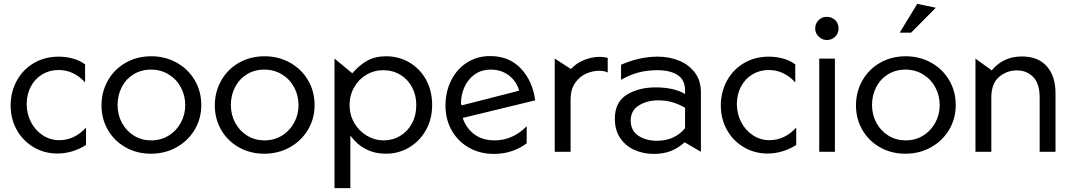

<svg xmlns="http://www.w3.org/2000/svg" viewBox="-20 -785 5540 993"><path d="M284 -492Q211 -492 154.5 -458.5Q98 -425 66.5 -367Q35 -309 35 -240Q35 -170 66.5 -113.5Q98 -57 153.5 -24Q209 9 277 9Q354 9 425 -35V-125Q365 -60 286 -60Q240 -60 201 -85.5Q162 -111 140 -154Q118 -197 118 -247Q118 -296 139 -336.5Q160 -377 198 -400Q236 -423 283 -423Q361 -423 420 -359V-452Q394 -472 357.5 -482Q321 -492 284 -492Z M1021 -242Q1021 -312 987.5 -369.5Q954 -427 894.5 -460.5Q835 -494 762 -494Q689 -494 630 -460.5Q571 -427 538 -368.5Q505 -310 505 -240Q505 -170 538 -113Q571 -56 629.5 -23Q688 10 761 10Q833 10 892.5 -23Q952 -56 986.5 -113.5Q1021 -171 1021 -242ZM938 -241Q938 -192 915 -150Q892 -108 852 -83.5Q812 -59 762 -59Q713 -59 673.5 -83Q634 -107 611 -149Q588 -191 588 -242Q588 -292 609.5 -334Q631 -376 670.5 -400.5Q710 -425 761 -425Q812 -425 852.5 -400Q893 -375 915.5 -333Q938 -291 938 -241Z M1607 -242Q1607 -312 1573.5 -369.5Q1540 -427 1480.5 -460.5Q1421 -494 1348 -494Q1275 -494 1216 -460.5Q1157 -427 1124 -368.5Q1091 -310 1091 -240Q1091 -170 1124 -113Q1157 -56 1215.5 -23Q1274 10 1347 10Q1419 10 1478.5 -23Q1538 -56 1572.5 -113.5Q1607 -171 1607 -242ZM1524 -241Q1524 -192 1501 -150Q1478 -108 1438 -83.5Q1398 -59 1348 -59Q1299 -59 1259.5 -83Q1220 -107 1197 -149Q1174 -191 1174 -242Q1174 -292 1195.5 -334Q1217 -376 1256.5 -400.5Q1296 -425 1347 -425Q1398 -425 1438.5 -400Q1479 -375 1501.5 -333Q1524 -291 1524 -241Z M1977 10Q2040 10 2094.5 -21.5Q2149 -53 2182 -110.5Q2215 -168 2215 -242Q2215 -316 2183 -373.5Q2151 -431 2096.5 -462.5Q2042 -494 1977 -494Q1921 -494 1880 -471.5Q1839 -449 1802 -406L1710 -482V188H1792V-84Q1861 10 1977 10ZM2133 -242Q2133 -188 2110.5 -146.5Q2088 -105 2049.5 -82Q2011 -59 1964 -59Q1918 -59 1877.5 -83Q1837 -107 1812.5 -149Q1788 -191 1788 -241Q1788 -292 1811.5 -333.5Q1835 -375 1875 -398.5Q1915 -422 1961 -422Q2012 -422 2051 -398Q2090 -374 2111.5 -333Q2133 -292 2133 -242Z M2539 -59Q2475 -59 2433 -90.5Q2391 -122 2373 -175L2748 -266Q2735 -365 2674.5 -430Q2614 -495 2515 -495Q2447 -495 2394.5 -461Q2342 -427 2313 -368.5Q2284 -310 2284 -239Q2284 -167 2316.5 -110Q2349 -53 2406 -21Q2463 11 2534 11Q2585 11 2628.5 -4Q2672 -19 2704 -44V-132Q2631 -59 2539 -59ZM2518 -425Q2573 -425 2612.5 -394.5Q2652 -364 2665 -316L2368 -240L2364 -249Q2364 -294 2382 -334.5Q2400 -375 2435 -400Q2470 -425 2518 -425Z M3081 -491Q3041 -491 3000.5 -474.5Q2960 -458 2933 -428L2849 -482V0H2931V-271Q2931 -321 2953.5 -354.5Q2976 -388 3010 -403.5Q3044 -419 3079 -419Q3106 -419 3123 -410V-486Q3101 -491 3081 -491Z M3378 -57Q3320 -57 3281 -83.5Q3242 -110 3242 -161Q3242 -214 3284.5 -240Q3327 -266 3383 -266Q3427 -266 3460 -255.5Q3493 -245 3523 -228V-122Q3469 -57 3378 -57ZM3382 -492Q3287 -492 3192 -450V-372Q3275 -422 3379 -422Q3446 -422 3484.5 -397Q3523 -372 3523 -318V-299Q3465 -333 3371 -333Q3283 -333 3221.5 -295Q3160 -257 3160 -171Q3160 -110 3189 -69Q3218 -28 3263.5 -8.5Q3309 11 3360 11Q3410 11 3448 -3.5Q3486 -18 3521 -49L3605 0V-308Q3605 -367 3574.5 -408.5Q3544 -450 3493 -471Q3442 -492 3382 -492Z M3957 -492Q3884 -492 3827.5 -458.5Q3771 -425 3739.5 -367Q3708 -309 3708 -240Q3708 -170 3739.5 -113.5Q3771 -57 3826.5 -24Q3882 9 3950 9Q4027 9 4098 -35V-125Q4038 -60 3959 -60Q3913 -60 3874 -85.5Q3835 -111 3813 -154Q3791 -197 3791 -247Q3791 -296 3812 -336.5Q3833 -377 3871 -400Q3909 -423 3956 -423Q4034 -423 4093 -359V-452Q4067 -472 4030.5 -482Q3994 -492 3957 -492Z M4298 -482H4217V0H4298ZM4196 -637Q4196 -614 4214 -596Q4232 -578 4256 -578Q4282 -578 4299.5 -595.5Q4317 -613 4317 -637Q4317 -664 4299.5 -681Q4282 -698 4256 -698Q4231 -698 4213.5 -680.5Q4196 -663 4196 -637Z M4923 -242Q4923 -312 4889.5 -369.5Q4856 -427 4796.5 -460.5Q4737 -494 4664 -494Q4591 -494 4532 -460.5Q4473 -427 4440 -368.5Q4407 -310 4407 -240Q4407 -170 4440 -113Q4473 -56 4531.5 -23Q4590 10 4663 10Q4735 10 4794.5 -23Q4854 -56 4888.5 -113.5Q4923 -171 4923 -242ZM4840 -241Q4840 -192 4817 -150Q4794 -108 4754 -83.5Q4714 -59 4664 -59Q4615 -59 4575.5 -83Q4536 -107 4513 -149Q4490 -191 4490 -242Q4490 -292 4511.5 -334Q4533 -376 4572.5 -400.5Q4612 -425 4663 -425Q4714 -425 4754.5 -400Q4795 -375 4817.5 -333Q4840 -291 4840 -241ZM4633 -616H4692L4820 -745L4724 -765Z M5265 -493Q5169 -493 5109 -421L5025 -482V0H5107V-280Q5107 -354 5147.5 -387.5Q5188 -421 5239 -421Q5289 -421 5323 -387.5Q5357 -354 5357 -280V0H5439V-303Q5439 -391 5394 -442Q5349 -493 5265 -493Z"/></svg>

Font: Geom Light
Style: Regular
Weight: 300
Version: Version 1.102